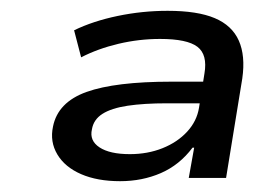

<svg xmlns="http://www.w3.org/2000/svg" viewBox="-20 -734 470 355"><path d="M202 -399Q160 -399 130 -412Q100 -425 86 -448.5Q72 -472 78 -500Q87 -545 140 -564Q193 -583 297 -583H362L356 -543H289Q246 -543 216 -538.5Q186 -534 169.5 -523.5Q153 -513 150 -495Q145 -474 164 -461.5Q183 -449 220 -449Q253 -449 280.5 -460Q308 -471 326 -490.5Q344 -510 348 -535L358 -598Q364 -633 345 -647.5Q326 -662 276 -662Q237 -662 199 -653Q161 -644 130 -628L117 -678Q152 -695 197.5 -704.5Q243 -714 290 -714Q345 -714 377 -700.5Q409 -687 421.5 -659Q434 -631 428 -589L398 -405H329L339 -461H336Q312 -429 277.5 -414Q243 -399 202 -399Z"/></svg>

Font: Nunito Sans 10pt Expanded Medium
Style: Italic
Weight: 500
Width: 7
Italic angle: -9°
Designer: Vernon Adams
Foundry: Vernon Adams
Version: Version 3.101;gftools[0.9.27]